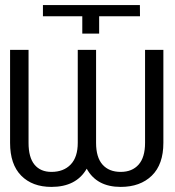

<svg xmlns="http://www.w3.org/2000/svg" viewBox="-20 -732 696 762"><path d="M306.6 -667.5H150.4V-711.9H535.2L535.6 -667.5H373.5V-598.6H306.6ZM288.6 -534.2H361.3V-165Q361.3 -107.4 387 -78.6Q412.6 -49.8 459 -49.8Q504.4 -49.8 530 -78.6Q555.7 -107.4 555.7 -165V-534.2H628.4V-165Q628.4 -79.6 582.5 -34.9Q536.6 9.8 459 9.8Q363.8 9.8 324.2 -62.5Q282.7 9.8 184.1 9.8Q108.4 9.8 64.2 -34.9Q20 -79.6 20 -165V-534.2H93.3V-165Q93.3 -107.4 116.9 -78.6Q140.6 -49.8 184.1 -49.8Q232.4 -49.8 260.5 -79.1Q288.6 -108.4 288.6 -165Z"/></svg>

Font: Interop Light
Style: Regular
Weight: 300
Designer: Rasmus Andersson, Google, Jang Haemin
Foundry: jhaemin
Version: Version 1.007